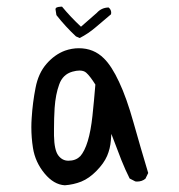

<svg xmlns="http://www.w3.org/2000/svg" viewBox="-20 -570 540 580"><path d="M218.3 -424.3Q197.3 -424.3 176.3 -417Q145 -405.3 120.4 -377Q95.7 -348.6 87.4 -304.7Q78.6 -260.3 75.7 -213.4Q74.7 -199.7 74.7 -186Q74.7 -153.8 79.6 -123Q86.4 -80.1 114.7 -45.9Q142.6 -12.2 175.8 -10.3Q202.1 -12.2 225.6 -21.5Q249.5 -31.2 271.7 -54Q293.9 -76.7 303.5 -98.9Q313 -121.1 314.9 -146L316.4 -165.5Q335 -115.7 346.7 -86.4Q358.4 -57.1 371.6 -30.8L388.7 -22Q391.1 -21.5 393.6 -21.5Q409.2 -21.5 419.4 -30.3L427.7 -47.4Q404.8 -123.5 383.5 -199.2Q362.3 -274.9 339.8 -322.3Q317.4 -370.6 293.9 -393.6Q263.2 -424.3 218.3 -424.3ZM221.7 -97.7Q209 -84.5 186.5 -84.5Q168 -84.5 156 -100.6Q144 -116.7 143.1 -160.2Q143.1 -170.4 143.1 -181.2Q143.1 -212.4 145 -243.7Q147.9 -285.2 158.7 -314.5Q169.4 -345.2 198.7 -353.5Q210.9 -356.9 220.2 -356.9Q232.9 -356.9 240.2 -350.6Q251.5 -340.8 268.1 -314.5Q264.2 -266.1 259.3 -220.2Q249.5 -128.9 222.2 -97.7ZM315.9 -531.7Q315.9 -541 308.1 -547.4Q286.6 -546.9 272.5 -531.2L224.6 -489.3Q192.9 -519 167.5 -549.8Q165.5 -549.8 163.6 -549.8Q155.8 -549.8 149.4 -546.4L147.5 -543L150.4 -524.4Q177.2 -490.2 209.5 -460L220.7 -455.1Q246.6 -468.3 269.5 -488Q292.5 -507.8 315.4 -526.9Q315.9 -529.3 315.9 -531.7Z"/></svg>

Font: Bakudai
Style: Light
Weight: 300
Version: Version 1.48